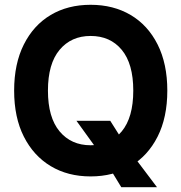

<svg xmlns="http://www.w3.org/2000/svg" viewBox="-20 -723 756 801"><path d="M358 13Q263 13 191.5 -30Q120 -73 79.5 -153Q39 -233 39 -345Q39 -457 79.5 -537.5Q120 -618 191.5 -660.5Q263 -703 358 -703Q453 -703 525 -660.5Q597 -618 637.5 -537.5Q678 -457 678 -345Q678 -233 637.5 -153Q597 -73 525 -30Q453 13 358 13ZM486 58 416 -57 299 -219H440L512 -105L635 58ZM358 -117Q440 -117 488 -175Q536 -233 536 -345Q536 -457 488 -515Q440 -573 358 -573Q277 -573 228.5 -515Q180 -457 180 -345Q180 -233 228.5 -175Q277 -117 358 -117Z"/></svg>

Font: Radio Canada Big SemiBold
Style: Regular
Weight: 600
Designer: Étienne Aubert Bonn
Foundry: Coppers and Brasses
Version: Version 1.001